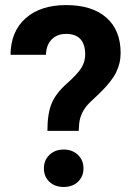

<svg xmlns="http://www.w3.org/2000/svg" viewBox="-20 -741 538 767"><path d="M155.3 -68.4Q155.3 -101.1 177.5 -122.3Q199.7 -143.6 234.4 -143.6Q269 -143.6 291.3 -122.3Q313.5 -101.1 313.5 -68.4Q313.5 -36.1 291.7 -15.1Q270 5.9 234.4 5.9Q198.7 5.9 177 -15.1Q155.3 -36.1 155.3 -68.4ZM169.4 -218.3Q169.4 -286.6 186 -327.1Q202.6 -367.7 246.8 -407Q291 -446.3 305.7 -470.9Q320.3 -495.6 320.3 -522.9Q320.3 -605.5 244.1 -605.5Q208 -605.5 186.3 -583.3Q164.6 -561 163.6 -522H22Q22.9 -615.2 82.3 -668Q141.6 -720.7 244.1 -720.7Q347.7 -720.7 404.8 -670.7Q461.9 -620.6 461.9 -529.3Q461.9 -487.8 443.4 -450.9Q424.8 -414.1 378.4 -369.1L338.9 -331.5Q301.8 -295.9 296.4 -248L294.4 -218.3Z"/></svg>

Font: MAUL Bold
Style: Bold
Weight: 700
Designer: MAUL
Version: Version 1.0; 2020; ttfautohint (v1.8.3)